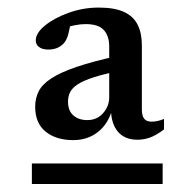

<svg xmlns="http://www.w3.org/2000/svg" viewBox="-20 -706 494 494"><path d="M62 -232.5V-285.5H398.5V-232.5ZM289 -524Q247 -515.5 220.8 -507Q194.5 -498.5 180 -489Q165.5 -479.5 160.2 -468.5Q155 -457.5 155 -444.5Q155 -421 168.8 -409Q182.5 -397 204.5 -397Q229.5 -397 245.2 -414.8Q261 -432.5 261 -456V-586.5Q261 -613.5 247 -628.8Q233 -644 200.5 -644Q187.5 -644 172 -641Q156.5 -638 141.5 -632L163 -657.5Q159.5 -631.5 155.5 -617.2Q151.5 -603 144 -594.5Q136.5 -586.5 126.8 -582.5Q117 -578.5 104 -578.5Q89 -578.5 80.5 -585Q72 -591.5 72 -602Q72 -621 96 -640.5Q120 -660 157 -673.2Q194 -686.5 234 -686.5Q275 -686.5 299.2 -675.2Q323.5 -664 334.2 -642.2Q345 -620.5 345 -589.5V-425Q345 -408 351 -400.5Q357 -393 370 -393Q377.5 -393 385.8 -394.8Q394 -396.5 402 -400V-373Q382 -358 366.2 -352.2Q350.5 -346.5 333.5 -346.5Q301 -346.5 283.5 -367Q266 -387.5 265.5 -424H268.5Q258 -386.5 231.5 -366Q205 -345.5 168.5 -345.5Q124.5 -345.5 97.5 -367.2Q70.5 -389 70.5 -431.5Q70.5 -453 79.5 -471Q88.5 -489 111.8 -504.2Q135 -519.5 176.8 -533.8Q218.5 -548 284.5 -562.5Z"/></svg>

Font: Newsreader 16pt 16pt Medium
Style: Regular
Weight: 500
Version: Version 1.003